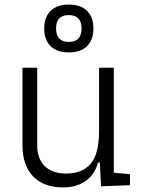

<svg xmlns="http://www.w3.org/2000/svg" viewBox="-20 -816 626 846"><path d="M258.3 9.8Q172.9 9.8 126 -38.8Q79.1 -87.4 79.1 -175.8V-517.6H144V-175.8Q144 -115.7 177.7 -83.5Q211.4 -51.3 271.5 -51.3Q342.8 -51.3 379.6 -94.5Q416.5 -137.7 416.5 -239.3V-517.6H481.4V-55.2L552.7 -48.3V0L425.3 4.9L419.9 -99.6H411.6Q397.9 -47.4 357.7 -18.8Q317.4 9.8 258.3 9.8ZM283.2 -585Q231.4 -585 203.1 -612.5Q174.8 -640.1 174.8 -690.4Q174.8 -740.7 203.1 -768.3Q231.4 -795.9 283.2 -795.9Q335 -795.9 363.3 -768.3Q391.6 -740.7 391.6 -690.4Q391.6 -640.1 363.3 -612.5Q335 -585 283.2 -585ZM283.2 -631.3Q339.4 -631.3 339.4 -690.4Q339.4 -749.5 283.2 -749.5Q227.1 -749.5 227.1 -690.4Q227.1 -631.3 283.2 -631.3Z"/></svg>

Font: Cascadia Code NF Light
Style: Regular
Weight: 300
Monospace: yes
Designer: Aaron Bell
Foundry: Saja Typeworks
Version: Version 2404.023; ttfautohint (v1.8.4)